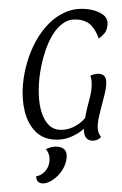

<svg xmlns="http://www.w3.org/2000/svg" viewBox="-73 -936 835 1312"><g transform="rotate(5 344.5 -280.5)"><path d="M319 21Q240 21 186.5 -27Q133 -75 105.5 -156Q78 -237 78 -336Q78 -411 93.5 -489Q109 -567 140 -638Q171 -709 217.5 -765Q264 -821 325.5 -854Q387 -887 463 -887Q528 -887 573 -863.5Q618 -840 618 -793Q618 -752 600.5 -729.5Q583 -707 567 -693Q544 -745 508.5 -777.5Q473 -810 411 -810Q356 -810 317 -778Q278 -746 252.5 -695Q227 -644 212.5 -585.5Q198 -527 192 -473Q186 -419 186 -382Q186 -223 231.5 -136Q277 -49 350 -49Q400 -49 445 -75Q490 -101 521 -144Q526 -203 536.5 -258Q547 -313 547 -349Q547 -372 544 -394Q541 -416 532 -435Q542 -443 560 -448.5Q578 -454 590 -454Q617 -454 631 -437.5Q645 -421 645 -377Q645 -354 640 -319.5Q635 -285 628 -246.5Q621 -208 616 -172Q611 -136 611 -109Q611 -84 617.5 -64Q624 -44 641 -24Q625 -6 608.5 0Q592 6 581 6Q556 6 539.5 -10.5Q523 -27 519 -70Q482 -31 430.5 -5Q379 21 319 21ZM268 326Q226 326 223 281Q254 275 279 244Q304 213 304 170Q304 121 272 91Q313 67 349 67Q419 67 419 136Q419 173 404.5 207Q390 241 366.5 268Q343 295 317 310.5Q291 326 268 326Z"/></g></svg>

Font: Paprika
Style: Regular
Weight: 400
Designer: Eduardo Rodriguez Tunni
Foundry: Eduardo Rodriguez Tunni
Version: Version 1.010; ttfautohint (v1.8.3)